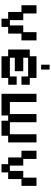

<svg xmlns="http://www.w3.org/2000/svg" viewBox="922 -1593 683 2567"><g transform="rotate(90 1263.5 -309.5)"><path d="M230 12V-77H140V-255H50V-456H160V-279H249V-100H320V-279H410V-456H520V-255H429V-77H340V12Z M732 12V-77H642V-366H732V-456H1022V-366H1113V-255H1002V-344H752V-279H932V-166H752V-100H1002V-191H1113V-78H1022V12ZM845 -518V-631H910V-518Z M1234 12V-456H1344V-100H1505V-456H1614V-100H1775V-456H1884V-77H1795V12H1594V-77H1524V12Z M2175 12V-77H2085V-255H1995V-456H2105V-279H2194V-100H2265V-279H2355V-456H2465V-255H2374V-77H2285V12Z"/></g></svg>

Font: Pixelify Sans Medium
Style: Regular
Weight: 500
Designer: Stefie Justprince
Foundry: Typecalism Foundryline
Version: Version 1.000;February 13, 2025;FontCreator 15.0.0.3015 64-b